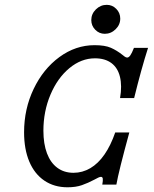

<svg xmlns="http://www.w3.org/2000/svg" viewBox="-20 -771 645 802"><path d="M80.6 -218.5Q80.6 -316.1 120.6 -399.6Q160.5 -483.1 228.2 -532.7Q296 -582.3 375 -582.3Q418.5 -582.3 443.1 -571.4Q467.7 -560.5 490.3 -542.7Q496 -537.9 501.2 -534.3Q506.5 -530.6 511.3 -530.6Q517.7 -530.6 524.2 -539.5Q530.6 -548.4 539.5 -571H598.4Q570.2 -483.1 540.3 -361.3H481.5Q490.3 -412.9 481 -450.4Q471.8 -487.9 445.2 -507.7Q418.5 -527.4 376.6 -527.4Q319.4 -527.4 269.8 -486.3Q220.2 -445.2 190.7 -375.4Q161.3 -305.6 161.3 -225Q161.3 -170.2 176.2 -130.6Q191.1 -91.1 219.4 -70.2Q247.6 -49.2 287.1 -49.2Q324.2 -49.2 357.3 -68.5Q390.3 -87.9 416.5 -125.8Q442.7 -163.7 461.3 -217.7H520.2Q475.8 -55.6 466.1 0H407.3Q410.5 -17.7 409.3 -25Q408.1 -32.3 401.6 -32.3Q397.6 -32.3 390.3 -29Q383.1 -25.8 375 -21Q347.6 -6.5 322.2 2.4Q296.8 11.3 262.1 11.3Q206.5 11.3 165.3 -16.5Q124.2 -44.4 102.4 -96Q80.6 -147.6 80.6 -218.5ZM361.3 -687.1Q361.3 -712.9 380.6 -731.9Q400 -750.8 425.8 -750.8Q449.2 -750.8 465.7 -733.9Q482.3 -716.9 482.3 -693.5Q482.3 -667.7 462.9 -648.8Q443.5 -629.8 417.7 -629.8Q394.4 -629.8 377.8 -646.8Q361.3 -663.7 361.3 -687.1Z"/></svg>

Font: Playfair Micro SmCond SmLight
Style: Italic
Weight: 360
Width: 4
Italic angle: -15.6°
Designer: Claus Eggers Sørensen
Foundry: Claus Eggers Sørensen
Version: Version 2.203;Glyphs 3.3 (3326)